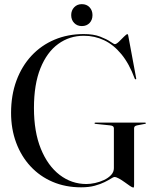

<svg xmlns="http://www.w3.org/2000/svg" viewBox="-20 -870 724 902"><path d="M610 -1Q610 6.5 609.2 8.8Q608.5 11 606 11Q601.5 11 590.5 3.5Q579.5 -4 565.8 -14Q552 -24 539 -31.2Q526 -38.5 517.5 -38.5Q513 -38.5 501.8 -31.2Q490.5 -24 471.5 -14.5Q452.5 -5 425.2 2.5Q398 10 361 10Q287.5 10 227.2 -15.8Q167 -41.5 123.2 -88.8Q79.5 -136 55.8 -200Q32 -264 32 -339.5Q32 -423 57.2 -491.2Q82.5 -559.5 128.2 -608.5Q174 -657.5 236.5 -683.8Q299 -710 373.5 -710Q419.5 -710 450.5 -698Q481.5 -686 498.5 -674.2Q515.5 -662.5 519.5 -662.5Q526.5 -662.5 538.8 -674.2Q551 -686 562.5 -697.8Q574 -709.5 578.5 -709.5Q580 -709.5 581 -708.2Q582 -707 582.5 -702.5L619.5 -503.5Q620 -501.5 620 -500Q620 -498.5 618.5 -497.5Q617.5 -497 616 -497.5Q614.5 -498 613 -500.5Q587 -571 550.2 -615.5Q513.5 -660 469 -681Q424.5 -702 374 -702Q306.5 -702 253.5 -663.5Q200.5 -625 170 -549.5Q139.5 -474 139.5 -362.5Q139.5 -250.5 172 -170.8Q204.5 -91 260.5 -48.2Q316.5 -5.5 386 -5.5Q404.5 -5.5 426.5 -10.2Q448.5 -15 468.8 -24.5Q489 -34 502 -48Q515 -62 515 -80V-267.5Q515 -273.5 510.8 -276.8Q506.5 -280 497 -281L429 -288Q426.5 -288 425.2 -289Q424 -290 424 -291Q424 -292.5 425 -293.2Q426 -294 428.5 -294H661Q663.5 -294 664.5 -293.2Q665.5 -292.5 665.5 -291Q665.5 -290 664.2 -289.2Q663 -288.5 660.5 -288L624 -281Q617 -279.5 613.5 -276.5Q610 -273.5 610 -267.5ZM364.5 -747.5Q342.5 -747.5 328.5 -762Q314.5 -776.5 314.5 -799Q314.5 -821 328.5 -835.8Q342.5 -850.5 364.5 -850.5Q387 -850.5 400.8 -835.8Q414.5 -821 414.5 -799Q414.5 -776.5 400.8 -762Q387 -747.5 364.5 -747.5Z"/></svg>

Font: Fraunces 120pt
Style: Regular
Weight: 400
Version: Version 1.000;[b76b70a41]